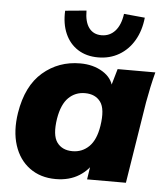

<svg xmlns="http://www.w3.org/2000/svg" viewBox="-54 -807 752 867"><g transform="rotate(5 322.0 -374.0)"><path d="M230 11Q161 11 112 -25Q63 -61 42.5 -125Q22 -189 35 -272Q55 -396 126.5 -457.5Q198 -519 296 -519Q355 -519 398 -492.5Q441 -466 449 -422L440 -418L466 -508H637Q628 -474 620.5 -439Q613 -404 607 -370L548 0H372L386 -91H403Q381 -45 336.5 -17Q292 11 230 11ZM295 -121Q339 -121 370 -151.5Q401 -182 411 -246Q423 -323 399.5 -355Q376 -387 329 -387Q285 -387 254.5 -357Q224 -327 213 -262Q201 -186 224.5 -153.5Q248 -121 295 -121ZM373 -553Q320 -553 281.5 -577.5Q243 -602 223.5 -646.5Q204 -691 207 -750L303 -759Q303 -708 323 -681Q343 -654 380 -654Q417 -654 441.5 -681Q466 -708 473 -759L568 -750Q562 -691 536 -646.5Q510 -602 468 -577.5Q426 -553 373 -553Z"/></g></svg>

Font: Mulish ExtraLight Black
Style: Italic
Weight: 900
Italic angle: -9°
Version: Version 3.603